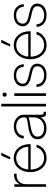

<svg xmlns="http://www.w3.org/2000/svg" viewBox="1152 -1920 777 3121"><g transform="rotate(-90 1540.5 -359.5)"><path d="M64 0H106.9V-327.1C106.9 -419.9 169.9 -478.5 252.9 -478.5C264.6 -478.5 272.9 -477.1 277.8 -476.6V-519C271.5 -519.5 267.1 -520 258.3 -520C187 -520 129.9 -482.9 106.4 -424.3H105.5V-515.6H64Z M533.7 9.3C638.2 9.3 727.1 -56.2 749.5 -154.3H706.1C686 -79.6 616.2 -30.8 533.7 -30.8C420.9 -30.8 346.7 -121.6 345.2 -250H758.3V-265.1C758.3 -414.6 667.5 -524.9 531.7 -524.9C397 -524.9 302.7 -412.1 302.7 -257.3C302.7 -103 394 9.3 533.7 9.3ZM510.3 -582H547.4L620.1 -727.5H571.8ZM346.2 -288.6C354.5 -405.8 427.7 -484.9 531.7 -484.9C635.3 -484.9 710.9 -404.8 715.3 -288.6Z M1013.2 7.8C1105.5 7.8 1169.9 -34.2 1194.8 -91.3L1195.8 -62C1198.2 -21.5 1218.8 0 1254.4 0H1283.7V-39.1H1263.2C1244.6 -39.1 1236.3 -51.3 1236.3 -79.1V-359.4C1236.3 -455.1 1155.8 -523.9 1045.9 -523.9C934.6 -523.9 851.1 -454.1 849.6 -361.3H892.6C894 -431.2 960 -484.9 1045.9 -484.9C1131.3 -484.9 1193.8 -431.2 1193.8 -357.9C1193.8 -324.2 1185.5 -316.4 1153.8 -307.6C1124.5 -299.8 1087.4 -294.4 1041 -288.1C912.1 -271 836.9 -230 836.9 -138.7C836.9 -39.1 919.4 7.8 1013.2 7.8ZM1017.1 -31.7C939.9 -31.7 880.4 -68.4 880.4 -136.7C880.4 -201.2 929.7 -231.4 1049.3 -251C1118.7 -262.7 1160.6 -268.6 1193.8 -285.2V-207.5C1193.8 -97.2 1121.1 -31.7 1017.1 -31.7Z M1413.6 -727.5H1370.6V0H1413.6Z M1541.5 0H1584.5V-515.6H1541.5ZM1563 -638.7C1582 -638.7 1597.2 -653.8 1597.2 -672.9C1597.2 -691.9 1582 -707 1563 -707C1543.9 -707 1528.8 -691.9 1528.8 -672.9C1528.8 -653.8 1543.9 -638.7 1563 -638.7Z M1878.4 8.3C1990.7 8.3 2066.4 -50.8 2066.4 -142.1C2066.4 -212.4 2021 -246.1 1932.1 -266.6L1844.2 -287.1C1777.3 -302.7 1740.2 -327.6 1740.2 -378.4C1740.2 -441.9 1794.4 -485.4 1877 -485.4C1960.9 -485.4 2009.3 -439.9 2015.6 -361.3H2057.6C2051.8 -463.4 1982.4 -523.9 1877 -523.9C1770.5 -523.9 1697.8 -465.3 1697.8 -378.4C1697.8 -308.1 1745.1 -270 1835.9 -248.5L1923.3 -228C1986.8 -212.9 2023.4 -191.9 2023.4 -141.1C2023.4 -75.7 1967.8 -30.3 1877.9 -30.3C1786.6 -30.3 1733.9 -77.6 1729 -154.3H1687C1691.9 -52.2 1766.1 8.3 1878.4 8.3Z M2368.7 9.3C2473.1 9.3 2562 -56.2 2584.5 -154.3H2541C2521 -79.6 2451.2 -30.8 2368.7 -30.8C2255.9 -30.8 2181.6 -121.6 2180.2 -250H2593.3V-265.1C2593.3 -414.6 2502.4 -524.9 2366.7 -524.9C2231.9 -524.9 2137.7 -412.1 2137.7 -257.3C2137.7 -103 2229 9.3 2368.7 9.3ZM2345.2 -582H2382.3L2455.1 -727.5H2406.7ZM2181.2 -288.6C2189.5 -405.8 2262.7 -484.9 2366.7 -484.9C2470.2 -484.9 2545.9 -404.8 2550.3 -288.6Z M2854.5 8.3C2966.8 8.3 3042.5 -50.8 3042.5 -142.1C3042.5 -212.4 2997.1 -246.1 2908.2 -266.6L2820.3 -287.1C2753.4 -302.7 2716.3 -327.6 2716.3 -378.4C2716.3 -441.9 2770.5 -485.4 2853 -485.4C2937 -485.4 2985.4 -439.9 2991.7 -361.3H3033.7C3027.8 -463.4 2958.5 -523.9 2853 -523.9C2746.6 -523.9 2673.8 -465.3 2673.8 -378.4C2673.8 -308.1 2721.2 -270 2812 -248.5L2899.4 -228C2962.9 -212.9 2999.5 -191.9 2999.5 -141.1C2999.5 -75.7 2943.8 -30.3 2854 -30.3C2762.7 -30.3 2710 -77.6 2705.1 -154.3H2663.1C2668 -52.2 2742.2 8.3 2854.5 8.3Z"/></g></svg>

Font: Raveo Display Display ExLight
Style: Regular
Weight: 200
Designer: Jakub Foglar, Rasmus Andersson (Inter)
Foundry: Jakubfoglar.com
Version: Version 1.100;Glyphs 3.2.3 (3260)